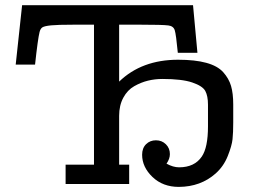

<svg xmlns="http://www.w3.org/2000/svg" viewBox="-20 -715 989 746"><path d="M41 -463.9 65.9 -694.8H730L747.1 -509.8H670.9Q664.1 -581.5 658.9 -597.7Q653.8 -613.8 633.8 -616.2Q611.8 -619.1 523.9 -619.1H442.9V-397.9Q530.8 -482.9 671.9 -482.9Q737.8 -482.9 781.5 -470.9Q825.2 -459 847.2 -434.6Q869.1 -410.2 877.7 -381.1Q886.2 -352.1 886.2 -309.1V-238.8Q886.2 -199.7 883.5 -174.3Q880.9 -148.9 865 -108.9Q849.1 -68.8 817.9 -41Q759.8 10.7 674.8 11.2Q612.8 11.2 572.5 -27.3Q532.2 -65.9 532.2 -113.8Q532.2 -139.6 547.6 -154.8Q563 -169.9 585.9 -169.9Q608.9 -169.9 624.5 -154.5Q640.1 -139.2 640.1 -116.2Q640.1 -98.1 627 -79.1Q652.8 -64.9 675.8 -64.9Q735.8 -64.9 764.2 -106.9Q788.1 -142.1 788.1 -224.1V-308.1Q788.1 -342.3 777.6 -361.6Q767.1 -380.9 727.1 -394.5Q687 -408.2 610.8 -408.2Q582 -408.2 554.9 -401.6Q527.8 -395 501.5 -380.1Q475.1 -365.2 459 -335.2Q442.9 -305.2 442.9 -265.1V-75.2H481.9V0H234.9V-75.2H345.2V-619.1H267.1Q204.1 -619.1 178.5 -616.5Q152.8 -613.8 145 -608.9Q137.2 -604 133.8 -590.8Q127 -564 116.2 -463.9Z"/></svg>

Font: CMU Concrete
Style: Bold
Weight: 700
Version: Version 0.7.0